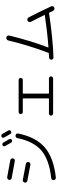

<svg xmlns="http://www.w3.org/2000/svg" viewBox="1048 -1916 904 3040"><g transform="rotate(-90 1500.0 -396.0)"><path d="M168 3Q166 -12 175.5 -23.5Q185 -35 200 -37Q488 -68 634 -190.5Q780 -313 833 -571Q836 -586 848 -595Q860 -604 876 -602Q891 -600 900 -587.5Q909 -575 906 -560Q848 -277 684.5 -137.5Q521 2 210 36Q194 38 182 28.5Q170 19 168 3ZM763 -795Q805 -724 817 -700Q823 -689 818.5 -677Q814 -665 803 -659Q792 -653 779.5 -657.5Q767 -662 761 -673Q731 -727 708 -766Q701 -777 704.5 -789Q708 -801 719 -807Q730 -813 743 -809.5Q756 -806 763 -795ZM855 -824Q867 -830 880 -826Q893 -822 900 -811Q926 -768 955 -714Q961 -703 956.5 -690.5Q952 -678 941 -672Q929 -666 916.5 -670.5Q904 -675 897 -687Q877 -723 843 -782Q836 -793 840 -805.5Q844 -818 855 -824ZM158 -415Q143 -418 134.5 -430Q126 -442 129 -457Q132 -472 144 -480.5Q156 -489 171 -487Q323 -459 425 -439Q440 -436 448.5 -423.5Q457 -411 454 -396Q451 -381 439 -372.5Q427 -364 412 -367Q243 -400 158 -415ZM201 -663Q187 -665 178 -677.5Q169 -690 172 -704Q175 -719 188 -727.5Q201 -736 216 -734Q327 -716 484 -685Q499 -682 507 -669.5Q515 -657 512 -642Q509 -627 496.5 -619Q484 -611 469 -614Q312 -645 201 -663Z M1223 -7Q1209 -7 1199 -17Q1189 -27 1189 -40Q1189 -53 1199 -63Q1209 -73 1223 -73H1453Q1462 -73 1462 -82V-478Q1462 -487 1453 -487H1247Q1233 -487 1223 -497Q1213 -507 1213 -520Q1213 -533 1223 -543Q1233 -553 1247 -553H1753Q1767 -553 1777 -543Q1787 -533 1787 -520Q1787 -507 1777 -497Q1767 -487 1753 -487H1546Q1538 -487 1538 -478V-82Q1538 -73 1546 -73H1777Q1791 -73 1801 -63Q1811 -53 1811 -40Q1811 -27 1801 -17Q1791 -7 1777 -7Z M2112 -1Q2098 0 2087 -10Q2076 -20 2075 -35Q2074 -50 2084.5 -60Q2095 -70 2110 -71Q2120 -71 2141.5 -72.5Q2163 -74 2174 -75Q2182 -75 2184 -84Q2184 -85 2186 -89Q2299 -382 2379 -716Q2383 -732 2397 -741.5Q2411 -751 2427 -748Q2443 -745 2452 -731Q2461 -717 2457 -701Q2382 -386 2270 -89Q2268 -81 2274 -81Q2514 -99 2777 -138Q2785 -140 2782 -146Q2763 -185 2674 -361Q2667 -375 2672.5 -390Q2678 -405 2692 -412Q2706 -419 2722 -413.5Q2738 -408 2745 -394Q2827 -236 2919 -39Q2926 -25 2920 -10Q2914 5 2899 11Q2884 18 2869 11.5Q2854 5 2847 -10Q2846 -12 2821 -65Q2818 -73 2808 -71Q2436 -14 2112 -1Z"/></g></svg>

Font: Rounded Mplus 1c
Style: Regular
Weight: 400
Version: Version 1.059.20150529